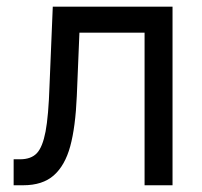

<svg xmlns="http://www.w3.org/2000/svg" viewBox="-20 -550 600 570"><path d="M20.5 -77.1H39.1Q72.3 -77.1 89.4 -95.2Q106.4 -113.3 115.2 -159.2Q124 -205.1 127 -295.9L136.7 -530.3H492.2V0H409.2V-453.1H215.8L208 -264.6Q204.1 -172.9 188.5 -115.7Q172.9 -58.6 139.6 -29.3Q106.4 0 48.8 0H20.5Z"/></svg>

Font: WEMIX Pretendard Variable
Style: Regular
Weight: 400
Designer: Base glyphs from Inter by Rasmus Andersson; Hangeul glyphs from Noto Sans CJK(Source Han Sans) by Jang Soo-young and Kan
Foundry: Kil Hyung-jin
Version: Version 1.000;Glyphs 3.2 (3208)